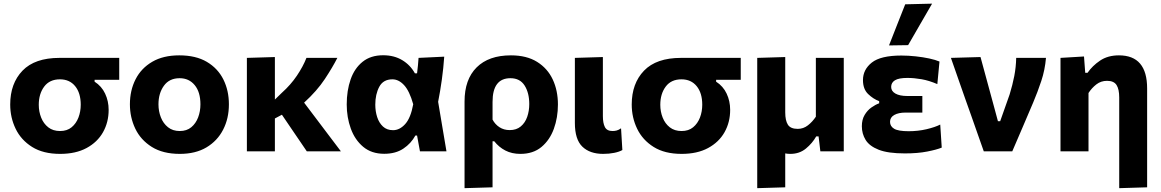

<svg xmlns="http://www.w3.org/2000/svg" viewBox="-20 -808 6198 1025"><path d="M301 13.5Q210.5 13.5 151.5 -23.5Q92.5 -60.5 63.5 -120.5Q34.5 -180.5 34.5 -250Q34.5 -362.5 100.2 -430.8Q166 -499 297.5 -499H616.5V-382H485V-372Q522.5 -348 541.2 -308.2Q560 -268.5 560 -221.5Q560 -155.5 530 -102.2Q500 -49 442.2 -17.8Q384.5 13.5 301 13.5ZM300.5 -108.5Q338 -108.5 362.2 -128.5Q386.5 -148.5 398.8 -180.5Q411 -212.5 411 -249Q411 -311.5 381.2 -348Q351.5 -384.5 300 -384.5Q245 -384.5 216 -345.8Q187 -307 187 -248.5Q187 -212 199.8 -180Q212.5 -148 237.8 -128.2Q263 -108.5 300.5 -108.5Z M940 13.5Q849.5 13.5 790.2 -23.8Q731 -61 702.2 -121.2Q673.5 -181.5 673.5 -251Q673.5 -325.5 703.8 -384.8Q734 -444 792.8 -478.2Q851.5 -512.5 937 -512.5Q1025.5 -512.5 1084.2 -477.8Q1143 -443 1172.5 -383.8Q1202 -324.5 1202 -251Q1202 -175.5 1171.2 -115.8Q1140.5 -56 1082.2 -21.2Q1024 13.5 940 13.5ZM939.5 -108.5Q977 -108.5 1001.2 -128.8Q1025.5 -149 1037.8 -181.5Q1050 -214 1050 -251Q1050 -316.5 1019.5 -353.5Q989 -390.5 939 -390.5Q884 -390.5 855 -350.2Q826 -310 826 -251Q826 -214 838.8 -181.5Q851.5 -149 876.8 -128.8Q902 -108.5 939.5 -108.5Z M1298 0V-499L1447.5 -503.5V-276.5L1484.5 -312.5Q1532 -355 1565 -404Q1598 -453 1616 -499H1781Q1756 -449.5 1714.2 -386.2Q1672.5 -323 1603.5 -260L1668.5 -174Q1698.5 -134.5 1732.5 -89.2Q1766.5 -44 1800 0H1618Q1597.5 -30 1578 -58.8Q1558.5 -87.5 1538 -117.5L1485 -195.5L1447.5 -175.5V0Z M2031 13Q1963.5 13 1919 -24.2Q1874.5 -61.5 1852.8 -121.5Q1831 -181.5 1831 -250.5Q1831 -324.5 1851.8 -384Q1872.5 -443.5 1915.8 -478.2Q1959 -513 2025.5 -513Q2084 -513 2127.2 -487Q2170.5 -461 2195 -416.5H2206.5Q2209.5 -438 2211.2 -458.5Q2213 -479 2214.5 -499L2351.5 -505.5Q2347.5 -445.5 2338.8 -382.8Q2330 -320 2319 -264.5Q2330.5 -198.5 2341.2 -132.2Q2352 -66 2363.5 0H2222Q2218 -21 2214.2 -42.2Q2210.5 -63.5 2206.5 -84.5H2197.5Q2174.5 -42 2133.2 -14.5Q2092 13 2031 13ZM2078.5 -113Q2113.5 -113 2143 -145.5Q2172.5 -178 2186 -251.5Q2166 -322.5 2137.2 -353.5Q2108.5 -384.5 2075 -384.5Q2026 -384.5 2004.8 -344.8Q1983.5 -305 1983.5 -249Q1983.5 -214 1993.5 -183Q2003.5 -152 2024.5 -132.5Q2045.5 -113 2078.5 -113Z M2460 196.5V-266Q2460 -384 2524.5 -448.2Q2589 -512.5 2707.5 -512.5Q2791.5 -512.5 2847.2 -477.8Q2903 -443 2930.8 -383.8Q2958.5 -324.5 2958.5 -250Q2958.5 -180.5 2936.8 -120.5Q2915 -60.5 2870.8 -23.5Q2826.5 13.5 2758 13.5Q2712.5 13.5 2677.8 -4.5Q2643 -22.5 2618.5 -54H2609.5V192ZM2701 -113.5Q2737 -113.5 2760.2 -133Q2783.5 -152.5 2794.5 -184.2Q2805.5 -216 2805.5 -252.5Q2805.5 -312 2780.8 -351.2Q2756 -390.5 2705 -390.5Q2609.5 -390.5 2609.5 -264V-169.5Q2623 -144 2646.5 -128.8Q2670 -113.5 2701 -113.5Z M3200 13.5Q3129 13.5 3089 -25Q3049 -63.5 3049 -151.5V-499L3198.5 -503.5V-188Q3198.5 -151 3209.2 -129.8Q3220 -108.5 3250 -108.5Q3261 -108.5 3271.8 -111.2Q3282.5 -114 3295.5 -123L3302.5 -7Q3286 2.5 3258.8 8Q3231.5 13.5 3200 13.5Z M3619 13.5Q3528.5 13.5 3469.5 -23.5Q3410.5 -60.5 3381.5 -120.5Q3352.5 -180.5 3352.5 -250Q3352.5 -362.5 3418.2 -430.8Q3484 -499 3615.5 -499H3934.5V-382H3803V-372Q3840.5 -348 3859.2 -308.2Q3878 -268.5 3878 -221.5Q3878 -155.5 3848 -102.2Q3818 -49 3760.2 -17.8Q3702.5 13.5 3619 13.5ZM3618.5 -108.5Q3656 -108.5 3680.2 -128.5Q3704.5 -148.5 3716.8 -180.5Q3729 -212.5 3729 -249Q3729 -311.5 3699.2 -348Q3669.5 -384.5 3618 -384.5Q3563 -384.5 3534 -345.8Q3505 -307 3505 -248.5Q3505 -212 3517.8 -180Q3530.5 -148 3555.8 -128.2Q3581 -108.5 3618.5 -108.5Z M4022.5 196.5V-499L4172 -503.5V-208Q4172 -164.5 4186.2 -142.2Q4200.5 -120 4238.5 -120Q4269 -120 4293.2 -139Q4317.5 -158 4335.5 -185V-499H4484.5V0H4359.5Q4357 -20 4354.8 -40Q4352.5 -60 4350 -80H4337.5Q4317 -43.5 4282.5 -15Q4248 13.5 4199.5 13.5Q4184.5 13.5 4172 11V192Z M4810.5 11Q4721 11 4671.2 -8.5Q4621.5 -28 4601.2 -61Q4581 -94 4581 -134Q4581 -169.5 4595.8 -194.2Q4610.5 -219 4632 -234.2Q4653.5 -249.5 4673.5 -256.5V-268Q4642 -279.5 4614.5 -306Q4587 -332.5 4587 -380.5Q4587 -436.5 4634.2 -474Q4681.5 -511.5 4792 -511.5Q4829.5 -511.5 4868.5 -507.2Q4907.5 -503 4941 -495.8Q4974.5 -488.5 4995.5 -479.5L4984 -359Q4940 -378 4900 -385Q4860 -392 4824.5 -392Q4778 -392 4757.8 -379.5Q4737.5 -367 4737.5 -344Q4737.5 -321.5 4760.2 -308.5Q4783 -295.5 4824 -295.5H4904V-207H4814.5Q4776.5 -207 4754 -194.2Q4731.5 -181.5 4731.5 -157.5Q4731.5 -134 4753.2 -120.8Q4775 -107.5 4831 -107.5Q4881 -107.5 4926.5 -118.2Q4972 -129 4999.5 -143L5007.5 -20Q4981 -9 4930 1Q4879 11 4810.5 11ZM4726 -565.5Q4747.5 -620.5 4769.2 -675.5Q4791 -730.5 4812.5 -785L4956 -788.5Q4923 -731.5 4891 -676.2Q4859 -621 4828 -567Z M5232 0Q5215.5 -47 5198.5 -95Q5181.5 -143 5165.5 -189L5134 -277.5Q5115 -332.5 5095.2 -388.2Q5075.5 -444 5056.5 -499L5214.5 -503.5Q5230 -447 5249.5 -374.8Q5269 -302.5 5287 -237L5307.5 -161H5319.5L5370 -304Q5385.5 -354.5 5394.8 -402.2Q5404 -450 5405 -499H5564Q5558.5 -434.5 5539 -375.8Q5519.5 -317 5496 -261.5Q5468 -196 5439.8 -129.8Q5411.5 -63.5 5384 0Z M5955 196.5V-288Q5955 -331.5 5940.8 -354Q5926.5 -376.5 5890 -376.5Q5857.5 -376.5 5833 -357.5Q5808.5 -338.5 5791 -311.5V0H5641.5V-499L5767 -506.5L5773.5 -419.5H5786Q5811.5 -456.5 5852.8 -484.5Q5894 -512.5 5953.5 -512.5Q6104 -512.5 6104 -336V192Z"/></svg>

Font: Commissioner
Style: Bold
Weight: 700
Designer: Kostas Bartsokas
Foundry: Kostas Bartsokas
Version: Version 1.000; ttfautohint (v1.8.3)